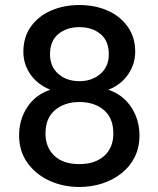

<svg xmlns="http://www.w3.org/2000/svg" viewBox="-20 -732 630 764"><path d="M296 12Q230 12 175.5 -13.5Q121 -39 88.5 -85Q56 -131 56 -193Q56 -256 88.5 -305.5Q121 -355 180 -375Q130 -395 101.5 -435.5Q73 -476 73 -526Q73 -585 103.5 -627Q134 -669 184.5 -690.5Q235 -712 296 -712Q358 -712 408 -690Q458 -668 488 -626Q518 -584 518 -526Q518 -477 489.5 -435.5Q461 -394 411 -375Q470 -355 502.5 -305Q535 -255 535 -193Q535 -145 516 -107Q497 -69 463.5 -42.5Q430 -16 387 -2Q344 12 296 12ZM296 -79Q358 -79 394.5 -111.5Q431 -144 431 -201Q431 -262 393.5 -294Q356 -326 296 -326Q237 -326 199 -294Q161 -262 161 -201Q161 -146 196 -112.5Q231 -79 296 -79ZM296 -409Q346 -409 379.5 -438Q413 -467 413 -516Q413 -569 380 -596.5Q347 -624 296 -624Q245 -624 212 -596.5Q179 -569 179 -516Q179 -467 212 -438Q245 -409 296 -409Z"/></svg>

Font: Rethink Sans Medium
Style: Regular
Weight: 500
Designer: The Rethink Sans project authors (Hans Thiessen). DM Sans designed by Colophon Foundry.
Foundry: Rethink Communications LLC
Version: Version 1.001